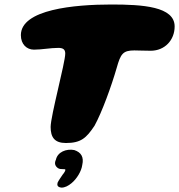

<svg xmlns="http://www.w3.org/2000/svg" viewBox="-20 -624 815 874"><path d="M280 27C348.5 27 373 4.5 410.5 -52C444 -113 487 -231 511.5 -316C529 -378 539 -394.5 591.5 -394.5C618 -394.5 628 -393 666 -393C730.5 -393 775 -442 775 -503.5C775 -594.5 629.5 -603.5 486.5 -603.5C320 -603.5 75 -581.5 75 -464C75 -422.5 101.5 -398 134.5 -398C171.5 -398 209 -406 245 -406C268 -406 277 -398.5 277 -380C277 -339.5 210.5 -96 210.5 -46C210.5 0.5 228 27 280 27ZM259.5 230C274 230.5 291 222.5 306.5 209C329 190.5 351 155.5 354.5 126.5C362.5 91.5 350 69.5 318 59C281.5 52 242 68 234.5 103C226 120.5 232 133 243.5 141C249.5 145.5 258 146 267.5 146C273 146 276.5 146 277.5 148C278.5 152 273 162 265.5 170.5C258 182 246.5 197.5 242 208C239 219.5 242 228 259.5 230Z"/></svg>

Font: Gluten
Style: Bold Italic
Weight: 700
Italic angle: -13°
Designer: Tyler Finck
Foundry: Etcetera Type Company
Version: Version 0.920